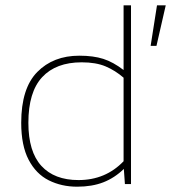

<svg xmlns="http://www.w3.org/2000/svg" viewBox="-20 -694 645 724"><path d="M271 10Q212 10 164 -14Q116 -38 88 -91.5Q60 -145 60 -231Q60 -361 120.5 -422.5Q181 -484 279 -484Q332 -484 369.5 -472Q407 -460 446 -430V-674H474V0H451L447 -57Q412 -23 369.5 -6.5Q327 10 271 10ZM548 -521 572 -674H605L570 -521ZM276 -15Q378 -15 446 -86V-401Q415 -428 378.5 -443.5Q342 -459 288 -459Q191 -459 139 -403Q87 -347 87 -231Q87 -122 136 -68.5Q185 -15 276 -15Z"/></svg>

Font: Kanit Thin
Style: Regular
Weight: 250
Designer: Katatrad Team
Foundry: CadsonDemak
Version: Version 2.000; ttfautohint (v1.8.3)